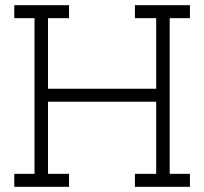

<svg xmlns="http://www.w3.org/2000/svg" viewBox="-20 -720 787 740"><path d="M246 0V-50H165V-328H582V-50H500V0H712V-50H634V-650H712V-700H500V-650H582V-378H165V-650H246V-700H35V-650H113V-50H35V0Z"/></svg>

Font: Josefin Slab Medium
Style: Regular
Weight: 500
Designer: Santiago Orozco
Foundry: Typemade
Version: Version 2.000